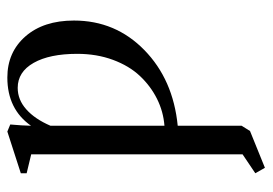

<svg xmlns="http://www.w3.org/2000/svg" viewBox="-128 -358 731 515"><g transform="rotate(-90 237.5 -100.5)"><path d="M44.9 244.6 30.3 218.8 81.1 184.6V-382.3L30.3 -394.5V-410.2L142.1 -446.3L161.1 -438.5Q158.2 -406.7 157.7 -382.8Q202.1 -446.3 287.1 -446.3Q355 -446.3 397.5 -397.7Q439.9 -349.1 439.9 -267.6Q439.9 -156.2 360.8 -78.9Q281.7 -1.5 157.7 10.7V182.1L143.6 204.6ZM259.3 -418.5Q227.5 -418.5 201.7 -395.5Q175.8 -372.6 157.7 -330.6V-24.9Q195.8 -27.8 230 -44.9Q264.2 -62 291.3 -90.8Q318.4 -119.6 334.5 -163.1Q350.6 -206.5 350.6 -258.8Q350.6 -333 326.4 -375.7Q302.2 -418.5 259.3 -418.5Z"/></g></svg>

Font: Elstob
Style: Regular
Weight: 400
Designer: Peter S. Baker
Version: Version 1.015